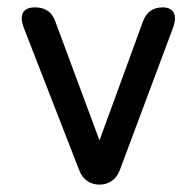

<svg xmlns="http://www.w3.org/2000/svg" viewBox="-20 -500 533 521"><path d="M250 1C273 1 295 -11 305 -38L450 -426C462 -459 451 -480 422 -480C395 -480 378 -468 368 -442L250 -119L130 -442C121 -468 102 -480 75 -480C41 -480 32 -459 44 -426L195 -38C205 -11 227 1 250 1Z"/></svg>

Font: 寒蝉半圆体
Style: Regular
Weight: 400
Designer: Yoshimichi Ohira & Warren
Foundry: ChillType
Version: Version 1.800;Glyphs 3.1.1 (3135)